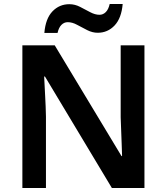

<svg xmlns="http://www.w3.org/2000/svg" viewBox="-20 -941 835 961"><path d="M703 0H540L205 -558H201Q203 -512 206 -460.5Q209 -409 210 -357V0H92V-714H254L588 -160H591Q590 -188 589 -220.5Q588 -253 586.5 -287.5Q585 -322 584 -354V-714H703ZM202 -776Q208 -848 242.5 -884Q277 -920 327 -920Q355 -920 381 -906.5Q407 -893 431.5 -880Q456 -867 478 -867Q496 -867 509.5 -880.5Q523 -894 529 -921H594Q588 -850 553.5 -813.5Q519 -777 469 -777Q443 -777 417 -790Q391 -803 366.5 -816.5Q342 -830 319 -830Q301 -830 287.5 -816.5Q274 -803 268 -776Z"/></svg>

Font: Noto Sans Sora Sompeng SemiBold
Style: Regular
Weight: 600
Version: Version 2.101